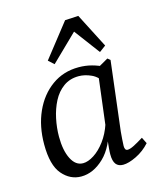

<svg xmlns="http://www.w3.org/2000/svg" viewBox="-98 -695 653 777"><g transform="rotate(-15 228.0 -306.5)"><path d="M147 9Q101 9 68 -29.5Q35 -68 35 -155Q35 -231 62 -291Q89 -351 137.5 -386Q186 -421 250 -421Q279 -421 305 -414Q331 -407 354 -395L339 -329Q321 -361 294 -373.5Q267 -386 241 -386Q204 -386 177 -366.5Q150 -347 133.5 -315Q117 -283 109 -245Q101 -207 101 -170Q101 -112 119 -76.5Q137 -41 168 -41Q189 -41 214 -57Q239 -73 261 -102.5Q283 -132 296 -171L307 -164Q288 -77 243 -34Q198 9 147 9ZM323 7Q303 7 293 -6Q283 -19 283 -47Q283 -58 284.5 -74Q286 -90 289 -121L323 -397L372 -425L383 -416L348 -125Q347 -112 345.5 -94Q344 -76 344 -66Q344 -47 356 -47Q366 -47 382 -55Q398 -63 424 -79L437 -53Q412 -25 379 -9Q346 7 323 7ZM137 -479 247 -619 303 -622 377 -478 350 -458 270 -565 160 -458Z"/></g></svg>

Font: Rasa Light
Style: Italic
Weight: 300
Italic angle: -7.10001°
Designer: Anna Giedrys (Yrsa+Rasa design), David Brezina (Yrsa art-direction, Rasa art-direction, design)
Foundry: Rosetta Type Foundry
Version: Version 2.004